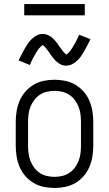

<svg xmlns="http://www.w3.org/2000/svg" viewBox="-20 -923 540 951"><path d="M250 8Q223 8 196.5 2.5Q170 -3 147 -16.5Q124 -30 106 -50.5Q88 -71 77.5 -95.5Q67 -120 62.5 -146.5Q58 -173 58 -200V-320Q58 -347 62.5 -373.5Q67 -400 77.5 -424.5Q88 -449 106 -469.5Q124 -490 147 -503.5Q170 -517 196.5 -522.5Q223 -528 250 -528Q277 -528 303.5 -522.5Q330 -517 353 -503.5Q376 -490 394 -469.5Q412 -449 422.5 -424.5Q433 -400 437.5 -373.5Q442 -347 442 -320V-200Q442 -173 437.5 -146.5Q433 -120 422.5 -95.5Q412 -71 394 -50.5Q376 -30 353 -16.5Q330 -3 303.5 2.5Q277 8 250 8ZM250 -47Q269 -47 288 -51.5Q307 -56 323 -66.5Q339 -77 350.5 -92.5Q362 -108 369 -125.5Q376 -143 378.5 -162Q381 -181 381 -200V-320Q381 -339 378.5 -358Q376 -377 369 -394.5Q362 -412 350.5 -427.5Q339 -443 323 -453.5Q307 -464 288 -468.5Q269 -473 250 -473Q231 -473 212 -468.5Q193 -464 177 -453.5Q161 -443 149.5 -427.5Q138 -412 131 -394.5Q124 -377 121.5 -358Q119 -339 119 -320V-200Q119 -181 121.5 -162Q124 -143 131 -125.5Q138 -108 149.5 -92.5Q161 -77 177 -66.5Q193 -56 212 -51.5Q231 -47 250 -47ZM308 -598Q303 -598 298 -598.5Q293 -599 288.5 -600.5Q284 -602 279.5 -604.5Q275 -607 270.5 -610Q266 -613 262.5 -616Q259 -619 255 -622.5Q251 -626 248 -630Q245 -634 241.5 -638Q238 -642 235.5 -646Q233 -650 230 -654Q227 -658 224 -662.5Q221 -667 217.5 -671.5Q214 -676 211 -680Q208 -684 205 -687.5Q202 -691 197.5 -695Q193 -699 192 -700Q191 -699 187.5 -697Q184 -695 181.5 -692Q179 -689 176 -686Q173 -683 171.5 -681Q170 -679 168.5 -676.5Q167 -674 165.5 -672Q164 -670 162.5 -667.5Q161 -665 159 -662Q157 -659 155.5 -656Q154 -653 152 -649.5Q150 -646 148 -642.5Q146 -639 144 -635.5Q142 -632 140 -628Q138 -624 136 -619.5Q134 -615 132 -610.5Q130 -606 128 -601L72 -624Q81 -642 89 -657.5Q97 -673 104.5 -685.5Q112 -698 119 -708.5Q126 -719 137.5 -730Q149 -741 162.5 -748Q176 -755 192 -755Q197 -755 202 -754Q207 -753 211.5 -751.5Q216 -750 220.5 -748Q225 -746 229.5 -743Q234 -740 237.5 -737Q241 -734 245 -730Q249 -726 252 -722.5Q255 -719 258.5 -715Q262 -711 264.5 -707Q267 -703 270 -699Q273 -695 276 -690.5Q279 -686 282.5 -681.5Q286 -677 289 -673Q292 -669 295 -665.5Q298 -662 302 -658.5Q306 -655 308 -653Q309 -653 312.5 -655.5Q316 -658 318.5 -660.5Q321 -663 324 -666.5Q327 -670 328.5 -672Q330 -674 331.5 -676Q333 -678 334.5 -680.5Q336 -683 337.5 -685.5Q339 -688 341 -690.5Q343 -693 344.5 -696.5Q346 -700 348 -703Q350 -706 352 -709.5Q354 -713 356 -717Q358 -721 360 -725Q362 -729 364 -733Q366 -737 368 -742Q370 -747 372 -751L428 -729Q419 -710 411 -695Q403 -680 395.5 -667Q388 -654 381 -644Q374 -634 362.5 -623Q351 -612 337.5 -605Q324 -598 308 -598ZM100 -847V-903H400V-847Z"/></svg>

Font: Iosevka SS18 Light
Style: Regular
Weight: 300
Monospace: yes
Designer: Belleve Invis
Foundry: Belleve Invis
Version: Version 25.1.1; ttfautohint (v1.8.4)